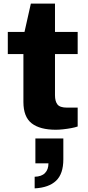

<svg xmlns="http://www.w3.org/2000/svg" viewBox="-20 -703 483 1058"><path d="M288 12Q200 12 154.5 -23.5Q109 -59 109 -141V-405H23V-527H115L150 -683H283V-527H408V-405H283V-178Q283 -145 296.5 -127.5Q310 -110 349 -110H408V-6Q394 -1 372.5 3Q351 7 328 9.5Q305 12 288 12ZM171 335V271Q209 270 228 250.5Q247 231 247 197H175V60H329V175Q329 255 289 293Q249 331 171 335Z"/></svg>

Font: Archivo SemiExpanded ExtraBold
Style: Regular
Weight: 800
Width: 6
Designer: Hector Gatti
Foundry: Omnibus-Type
Version: Version 2.001; ttfautohint (v1.8.3)